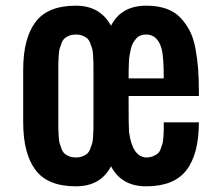

<svg xmlns="http://www.w3.org/2000/svg" viewBox="-20 -654 790 683"><path d="M437.5 -281.2Q437.5 -204.1 439 -185.5Q450.2 -96.7 500 -93.8Q513.2 -93.8 523.4 -97.9Q533.7 -102.1 540.3 -107.2Q546.9 -112.3 551.3 -123.5Q555.7 -134.8 557.9 -142.3Q560.1 -149.9 561.3 -166.5Q562.5 -183.1 562.5 -191.4Q562.5 -199.7 562.5 -218.8H687.5Q687.5 -106.4 643.3 -48.8Q599.1 8.8 500 8.8Q412.1 8.8 375 -62.5Q337.9 8.8 250 8.8Q149.4 8.8 106 -49.8Q62.5 -108.4 62.5 -218.8V-406.2Q62.5 -516.6 106 -575.2Q149.4 -633.8 250 -633.8Q335.9 -633.8 375 -562.5Q411.1 -633.8 500.5 -633.8Q540 -633.8 570.6 -623.3Q601.1 -612.8 621.3 -591.6Q641.6 -570.3 655 -544.2Q668.5 -518.1 675.3 -481.2Q682.1 -444.3 684.8 -408.7Q687.5 -373 687.5 -327.1V-312.5H437.5ZM187.5 -406.2V-218.8Q187.5 -200.7 187.7 -191.7Q188 -182.6 189 -167Q189.9 -151.4 192.4 -143.1Q194.8 -134.8 199.2 -123.8Q203.6 -112.8 210.2 -107.2Q216.8 -101.6 226.8 -97.7Q236.8 -93.8 250 -93.8Q263.2 -93.8 273.2 -97.7Q283.2 -101.6 289.8 -107.2Q296.4 -112.8 300.8 -123.8Q305.2 -134.8 307.6 -143.1Q310.1 -151.4 311 -167Q312 -182.6 312.3 -191.7Q312.5 -200.7 312.5 -218.8V-406.2Q312.5 -424.3 312.3 -433.3Q312 -442.4 311 -458Q310.1 -473.6 307.6 -481.9Q305.2 -490.2 300.8 -501.2Q296.4 -512.2 289.8 -517.8Q283.2 -523.4 273.2 -527.3Q263.2 -531.2 250 -531.2Q236.8 -531.2 226.8 -527.3Q216.8 -523.4 210.2 -517.8Q203.6 -512.2 199.2 -501.2Q194.8 -490.2 192.4 -481.9Q189.9 -473.6 189 -458Q188 -442.4 187.7 -433.3Q187.5 -424.3 187.5 -406.2ZM562.5 -375Q562.5 -450.2 555.2 -479.5Q541 -530.8 500.5 -531.2Q488.8 -531.2 479.5 -527.6Q470.2 -523.9 463.9 -516.1Q457.5 -508.3 452.9 -500.5Q448.2 -492.7 445.3 -479Q442.4 -465.3 440.7 -455.8Q439 -446.3 438.5 -429.7Q438 -413.1 437.7 -404.3Q437.5 -395.5 437.5 -379.4Q437.5 -376.5 437.5 -375Z"/></svg>

Font: Oswald
Style: Stencbab
Weight: 400
Designer: Mathieu Le Lay
Foundry: Mathieu Le Lay
Version: Version 1.000